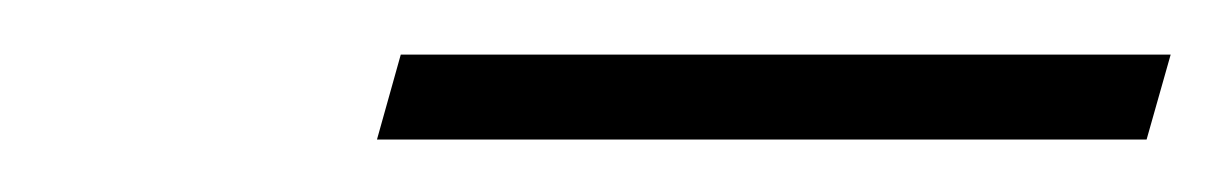

<svg xmlns="http://www.w3.org/2000/svg" viewBox="-20 -600 453 71"><path d="M119.4 -548.4 128.2 -579.8H412.9L404 -548.4Z"/></svg>

Font: Playfair 5pt SemiExpanded Light SemiBold
Style: Italic
Weight: 600
Italic angle: -15.6°
Version: Version 2.001;gftools[0.9.30]